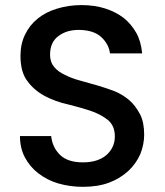

<svg xmlns="http://www.w3.org/2000/svg" viewBox="-20 -724 644 751"><path d="M543.9 -196.8Q543.9 -159.7 528.8 -121.1Q512.2 -84 482.9 -56.2Q449.2 -25.4 407.2 -9.8Q363.3 6.8 304.2 6.8Q253.4 6.8 207 -6.8Q164.1 -19.5 128.9 -46.9Q96.7 -71.8 77.1 -108.9Q58.1 -145 58.1 -191.9H180.2Q184.6 -148.4 213.9 -119.1Q244.1 -88.9 304.2 -88.9Q363.3 -88.9 397 -118.2Q429.2 -147.5 429.2 -190.9Q429.2 -231.9 401.9 -254.9Q372.6 -277.8 333 -291Q297.9 -302.7 245.1 -315.9Q197.8 -326.2 155.8 -348.1Q113.8 -370.6 87.9 -405.8Q60.1 -440.9 60.1 -505.9Q60.1 -552.2 78.1 -588.9Q95.2 -625 127 -650.9Q158.7 -676.8 202.1 -689.9Q248.5 -704.1 298.8 -704.1Q349.6 -704.1 391.1 -690.9Q432.6 -677.7 463.9 -653.8Q493.2 -630.4 513.2 -595.2Q531.2 -563.5 536.1 -515.1H410.2Q405.8 -550.8 377 -578.1Q348.1 -605.5 293 -606.9Q243.2 -608.4 210 -584Q175.8 -560.1 175.8 -509.8Q175.8 -481 191.9 -461.9Q208 -442.9 233.9 -431.2Q260.3 -417.5 292 -409.2Q329.6 -398.9 359.9 -390.1Q397.9 -378.9 428.2 -367.2Q460.4 -354 486.8 -331.1Q509.8 -311 527.8 -276.9Q543.9 -246.6 543.9 -196.8Z"/></svg>

Font: PoppinsZ Medium
Style: Regular
Weight: 500
Designer: Ninad Kale (Devanagari), Jonny Pinhorn (Latin)
Foundry: Indian Type Foundry
Version: Version 3.002;FEAKit 1.0